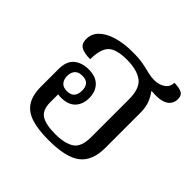

<svg xmlns="http://www.w3.org/2000/svg" viewBox="-157 -740 895 895"><g transform="rotate(45 291.0 -292.0)"><path d="M279 10Q209 10 164.5 -4.5Q120 -19 99 -52.5Q78 -86 78 -142V-257Q78 -309 106 -332.5Q134 -356 179 -356Q226 -356 250.5 -330.5Q275 -305 275 -264Q275 -221 251 -196Q227 -171 180 -171Q156 -171 143 -180L160 -190V-121Q160 -70 189 -51Q218 -32 281 -32Q345 -32 377.5 -54Q410 -76 410 -140V-389Q410 -463 373.5 -488.5Q337 -514 273 -514Q204 -514 177 -488Q150 -462 150 -394Q112 -394 91 -405Q70 -416 70 -448Q70 -482 94.5 -506.5Q119 -531 163.5 -544.5Q208 -558 267 -558Q310 -558 338 -552.5Q366 -547 387 -541.5Q408 -536 429 -536Q460 -536 482.5 -551Q505 -566 505 -594Q534 -594 552.5 -586Q571 -578 571 -551Q571 -532 560 -517Q549 -502 524.5 -495Q500 -488 459 -492L457 -489Q474 -468 483 -442Q492 -416 492 -385V-151Q492 -67 443.5 -28.5Q395 10 279 10ZM178 -212Q204 -212 215.5 -226Q227 -240 227 -264Q227 -287 216 -300.5Q205 -314 179 -314Q153 -314 141 -300Q129 -286 129 -263Q129 -240 141 -226Q153 -212 178 -212Z"/></g></svg>

Font: Noto Serif Thai
Style: Regular
Weight: 400
Designer: Monotype Design Team
Foundry: Monotype Imaging Inc.
Version: Version 2.001